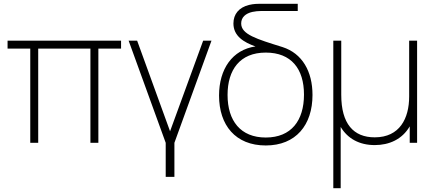

<svg xmlns="http://www.w3.org/2000/svg" viewBox="-20 -755 2295 1015"><path d="M140 0H182V-498H458V0H500V-498H620V-540H20V-498H140Z M856 180H902V0L1098 -540H1054L879 -61L705 -540H660L856 0Z M1385 14C1544 14 1632 -94 1632 -253C1632 -378 1577.5 -472.5 1474 -506C1336 -549 1255 -573 1255 -631C1255 -664 1279 -684 1314 -692C1328 -695 1345 -697 1363 -697H1554V-735H1354C1345 -735 1321 -735 1297 -729C1243 -716 1214 -680 1214 -631C1214 -564.5 1268.5 -531.5 1330.5 -509.5C1208.5 -492 1138 -390 1138 -250C1138 -93 1225 14 1385 14ZM1385 -28C1252 -28 1183 -116 1183 -253C1183 -386 1248 -477 1385 -477C1520 -477 1587 -391 1587 -255C1587 -118 1520 -28 1385 -28Z M1742 240H1781V-84C1818 -22 1880 12 1961 12C2037 12 2106 -18 2146 -87V0H2185V-540H2143V-245C2143 -129 2093 -29 1961 -29C1849 -29 1784 -100 1784 -254V-540H1742Z"/></svg>

Font: Hauora ExtraLight
Style: Regular
Weight: 200
Designer: Mikhail Sharanda
Foundry: WCYS & Co.
Version: Version 1.010